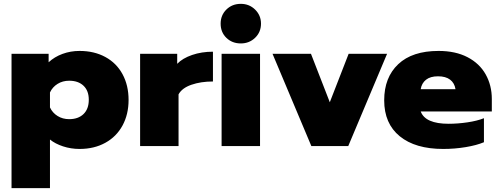

<svg xmlns="http://www.w3.org/2000/svg" viewBox="-20 -760 2599 999"><path d="M40 -480H233V-436Q263 -464 305 -479.5Q347 -495 394 -495Q470 -495 528 -463.5Q586 -432 617.5 -374Q649 -316 649 -240Q649 -165 617.5 -107Q586 -49 528 -17Q470 15 394 15Q349 15 308 1.5Q267 -12 240 -34V219H40ZM442 -241Q442 -288 414.5 -314Q387 -340 340 -340Q306 -340 279.5 -323.5Q253 -307 240 -279V-201Q253 -173 279.5 -156.5Q306 -140 340 -140Q387 -140 414.5 -166.5Q442 -193 442 -241Z M709 -480H902V-428Q930 -457 979.5 -474Q1029 -491 1088 -491V-336Q1025 -336 976 -319Q927 -302 909 -269V0H709Z M1128 -637Q1128 -681 1158 -710.5Q1188 -740 1233 -740Q1277 -740 1307.5 -710Q1338 -680 1338 -637Q1338 -593 1307.5 -563.5Q1277 -534 1233 -534Q1188 -534 1158 -563Q1128 -592 1128 -637ZM1133 -480H1333V0H1133Z M1398 -480H1598L1696 -228L1794 -480H1994L1792 0H1600Z M1979 -238Q1979 -357 2052 -426Q2125 -495 2262 -495Q2350 -495 2412.5 -462.5Q2475 -430 2507 -373Q2539 -316 2539 -245V-180H2169Q2193 -116 2314 -116Q2362 -116 2412.5 -123.5Q2463 -131 2498 -145V-20Q2460 -4 2403 5.5Q2346 15 2286 15Q2141 15 2060 -51Q1979 -117 1979 -238ZM2350 -296Q2345 -328 2322 -345.5Q2299 -363 2259 -363Q2219 -363 2196.5 -345Q2174 -327 2169 -296Z"/></svg>

Font: Prompt ExtraBold
Style: Regular
Weight: 800
Designer: Katatrad Team
Foundry: CadsonDemak
Version: Version 1.000